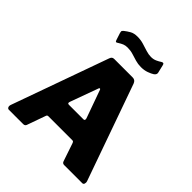

<svg xmlns="http://www.w3.org/2000/svg" viewBox="-252 -1124 1290 1290"><g transform="rotate(45 392.5 -479.5)"><path d="M45 0Q35 0 30.5 -9.5Q26 -19 31 -33L277 -721Q281 -732 287 -737Q293 -742 305 -742H479Q504 -742 513 -717L756 -31Q759 -22 756 -11Q753 0 742 0H570Q554 0 549 -16L505 -146Q503 -150 500.5 -153.5Q498 -157 490 -157H263Q252 -157 249 -146L202 -14Q200 -8 195 -4Q190 0 180 0H45ZM445 -309Q459 -309 454 -328L382 -529Q380 -534 376 -534Q372 -534 370 -529L297 -328Q290 -309 306 -309ZM565 -858Q550 -848 525 -839Q500 -830 469 -830Q441 -830 415.5 -837.5Q390 -845 366 -852.5Q342 -860 314 -860Q293 -860 278.5 -854Q264 -848 245 -836Q238 -830 232.5 -831Q227 -832 224 -843L208 -892Q206 -899 205.5 -905Q205 -911 215 -920Q234 -935 255 -947Q276 -959 309 -959Q340 -959 367.5 -950.5Q395 -942 420.5 -934Q446 -926 469 -926Q492 -926 510.5 -934.5Q529 -943 542 -952Q549 -957 555.5 -955.5Q562 -954 564 -944L578 -885Q581 -870 565 -858Z"/></g></svg>

Font: Libre Franklin Thin ExtraBold
Style: Regular
Weight: 800
Version: Version 3.000